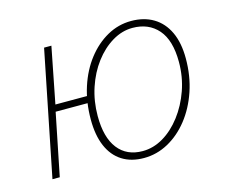

<svg xmlns="http://www.w3.org/2000/svg" viewBox="-78 -594 838 710"><g transform="rotate(-15 341.0 -239.0)"><path d="M44 0 140 -478H168L126 -264H268L262 -238H120L72 0ZM392 12Q343 12 308.5 -10Q274 -32 256 -74Q238 -116 238 -176Q238 -243 256.5 -300Q275 -357 308 -399.5Q341 -442 384 -466Q427 -490 476 -490Q525 -490 561 -468.5Q597 -447 616.5 -405.5Q636 -364 636 -304Q636 -237 616.5 -179.5Q597 -122 563 -79Q529 -36 485 -12Q441 12 392 12ZM394 -14Q435 -14 473 -36.5Q511 -59 541.5 -99Q572 -139 590 -190Q608 -241 608 -298Q608 -381 572 -422.5Q536 -464 474 -464Q434 -464 396.5 -441.5Q359 -419 329.5 -380Q300 -341 283 -290Q266 -239 266 -182Q266 -100 299.5 -57Q333 -14 394 -14Z"/></g></svg>

Font: Source Sans Variable
Style: Italic
Weight: 200
Italic angle: -11°
Designer: Paul D. Hunt
Foundry: Adobe Systems Incorporated
Version: Version 3.006;hotconv 1.0.111;makeotfexe 2.5.65597